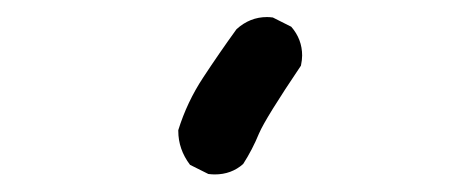

<svg xmlns="http://www.w3.org/2000/svg" viewBox="-20 -850 540 224"><path d="M188 -697.3V-698.2Q198.2 -731 217 -759.5Q235.8 -788.1 255.9 -815.9Q271.5 -830.1 291.5 -830.1Q294.4 -830.1 298.3 -829.6L319.8 -818.8Q332.5 -804.2 332.5 -785.2Q332.5 -780.3 331.1 -773.4Q290 -712.4 282.2 -694.3Q274.4 -675.3 263.7 -658.7Q250 -646.5 230.5 -646.5Q227.5 -646.5 223.1 -647L201.7 -657.7Q188 -675.8 188 -697.3Z"/></svg>

Font: Bakudai
Style: Medium
Weight: 500
Version: Version 1.48